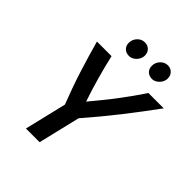

<svg xmlns="http://www.w3.org/2000/svg" viewBox="-243 -1045 1191 1191"><g transform="rotate(45 352.0 -450.0)"><path d="M188 0 254 -276Q234 -328 215 -380.5Q196 -433 179.5 -485.5Q163 -538 147.5 -590Q132 -642 118 -693H246Q264 -615 286 -536.5Q308 -458 334 -382Q365 -420 396.5 -458Q428 -496 457.5 -535.5Q487 -575 515.5 -614.5Q544 -654 569 -693H704Q665 -640 626 -588Q587 -536 546.5 -484.5Q506 -433 463 -381Q420 -329 374 -276L308 0ZM523 -770Q497 -770 481 -786Q465 -802 465 -827Q465 -857 485.5 -878.5Q506 -900 533 -900Q559 -900 575 -883.5Q591 -867 591 -842Q591 -823 581 -806.5Q571 -790 555.5 -780Q540 -770 523 -770ZM321 -770Q295 -770 279 -786Q263 -802 263 -827Q263 -857 283.5 -878.5Q304 -900 332 -900Q358 -900 374 -883.5Q390 -867 390 -842Q390 -823 380 -806.5Q370 -790 354.5 -780Q339 -770 321 -770Z"/></g></svg>

Font: Ubuntu Sans SemiBold
Style: Italic
Weight: 600
Italic angle: -13.5°
Designer: Dalton Maag Ltd
Foundry: Dalton Maag Ltd
Version: Version 1.006